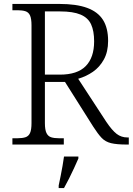

<svg xmlns="http://www.w3.org/2000/svg" viewBox="-20 -734 674 975"><path d="M43 0V-32H70Q93 -32 109 -37Q125 -42 132.5 -58.5Q140 -75 140 -109V-605Q140 -639 132.5 -655.5Q125 -672 109 -677Q93 -682 70 -682H43V-714H282Q368 -714 422.5 -694Q477 -674 503 -633Q529 -592 529 -526Q529 -471 507.5 -432Q486 -393 452 -369.5Q418 -346 377 -334L520 -115Q549 -72 572.5 -54Q596 -36 627 -36H634V0H624Q573 0 544 -7Q515 -14 496 -34Q477 -54 454 -90L310 -318H208V-109Q208 -75 216 -58.5Q224 -42 239.5 -37Q255 -32 278 -32H304V0ZM284 -355Q373 -355 415.5 -398.5Q458 -442 458 -524Q458 -577 442.5 -610.5Q427 -644 389 -660Q351 -676 285 -676H208V-355ZM278 208Q283 185 288 159.5Q293 134 297.5 109Q302 84 305 61H378V71Q369 92 356.5 119Q344 146 330.5 173Q317 200 305 221H278Z"/></svg>

Font: Noto Serif Kannada Light
Style: Regular
Weight: 300
Version: Version 2.003